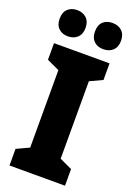

<svg xmlns="http://www.w3.org/2000/svg" viewBox="-173 -1084 726 1053"><g transform="rotate(20 190.0 -557.0)"><path d="M352 -93H28V-190L101 -224V-676L28 -710V-807H352V-710L279 -676V-224L352 -190ZM11 -944Q11 -982 32 -1001.5Q53 -1021 86 -1021Q120 -1021 141 -1001Q162 -981 162 -944Q162 -908 141 -888Q120 -868 86 -868Q53 -868 32 -887.5Q11 -907 11 -944ZM217 -944Q217 -982 237.5 -1001.5Q258 -1021 292 -1021Q327 -1021 348 -1001Q369 -981 369 -944Q369 -908 348 -888Q327 -868 292 -868Q258 -868 237.5 -888Q217 -908 217 -944Z"/></g></svg>

Font: Noto Sans Kannada UI Condensed Black
Style: Regular
Weight: 900
Width: 3
Designer: Jelle Bosma - Monotype Design Team
Foundry: Monotype Imaging Inc.
Version: Version 2.005; ttfautohint (v1.8.4.7-5d5b)